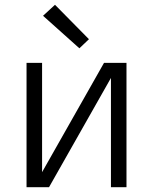

<svg xmlns="http://www.w3.org/2000/svg" viewBox="-20 -783 640 803"><path d="M91 0V-520H156V-63L415 -520H509V0H444V-457L185 0ZM312 -581 160 -717 210 -763 352 -619Z"/></svg>

Font: Iosevka SS04 Light Extended
Style: Regular
Weight: 300
Width: 7
Monospace: yes
Designer: Belleve Invis
Foundry: Belleve Invis
Version: Version 19.0.0; ttfautohint (v1.8.4)